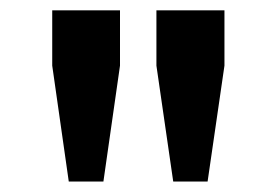

<svg xmlns="http://www.w3.org/2000/svg" viewBox="-20 -720 530 368"><path d="M178.2 -372.1H111.8L80.1 -594.2V-700.2H210V-594.2ZM377.9 -372.1H312L279.8 -594.2V-700.2H410.2V-594.2Z"/></svg>

Font: Aldrich
Style: Regular
Weight: 400
Designer: Matthew Desmond
Foundry: Matthew Desmond
Version: Version 1.002 2011